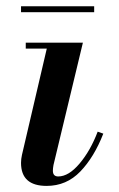

<svg xmlns="http://www.w3.org/2000/svg" viewBox="-20 -600 390 630"><path d="M49 -579.5H289V-560H49ZM319 -161.5Q289 -84.5 243.5 -37.2Q198 10 133 10Q49 10 49 -65.5Q49 -78 52 -91.5L133.5 -440.5H64.5V-460H252L155.5 -58.5Q153.5 -47.5 153.5 -40Q153.5 -21 171 -21Q205.5 -21 241.2 -63.5Q277 -106 300.5 -168Z"/></svg>

Font: Bodoni* 11pt Medium
Style: Italic
Weight: 500
Italic angle: -13°
Version: Version 2.3